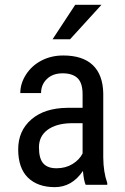

<svg xmlns="http://www.w3.org/2000/svg" viewBox="-20 -769 519 799"><path d="M215.8 -68.8Q252.9 -68.8 281.7 -86.4Q310.5 -104 323.7 -130.4V-256.3H274.9Q213.4 -254.9 177.7 -228.5Q142.1 -202.1 142.1 -155.8Q142.1 -109.4 160.2 -88.9Q178.7 -68.4 215.8 -68.8ZM95.7 -30.3Q55.7 -70.3 55.7 -147.5Q55.7 -224.6 110.4 -272Q165 -319.3 260.3 -320.3H323.7V-376.5Q323.7 -423.8 302.7 -443.8Q281.7 -463.9 240.7 -463.9Q199.7 -463.9 175.3 -440.4Q150.9 -417 150.9 -381.8H64.5Q64.5 -421.9 88.4 -459Q112.3 -496.1 152.8 -517.1Q193.4 -538.1 243.2 -538.1Q324.2 -538.1 366.2 -498Q408.2 -458 409.7 -380.4V-113.8Q410.2 -52.7 426.3 -7.8V0H336.4Q328.6 -17.1 325.2 -57.6Q279.3 9.8 208 9.8Q136.7 9.8 95.7 -30.3ZM293 -749H402.3L271.5 -605.5H198.7Z"/></svg>

Font: RobotoCondensed-Regular
Style: Regular
Weight: 400
Designer: Google
Version: Version 2.001201; 2014